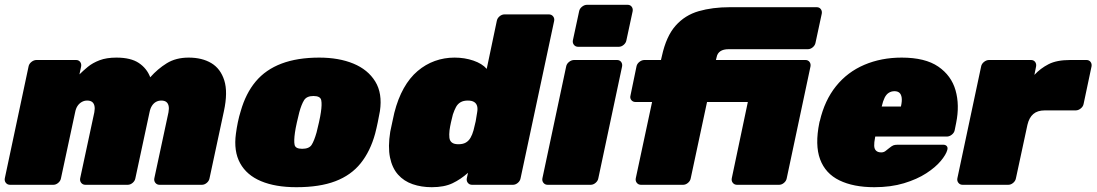

<svg xmlns="http://www.w3.org/2000/svg" viewBox="-32 -770 4569 800"><path d="M10 0Q-1 0 -7.5 -8Q-14 -16 -12 -27L87 -493Q89 -504 99 -512Q109 -520 120 -520H285Q296 -520 302 -512Q308 -504 306 -493L299 -460Q314 -475 334 -491.5Q354 -508 383 -519Q412 -530 453 -530Q513 -530 546.5 -507.5Q580 -485 594 -448Q625 -483 663 -506.5Q701 -530 754 -530Q810 -530 848.5 -507Q887 -484 902.5 -435Q918 -386 901 -307L841 -27Q839 -16 829.5 -8Q820 0 809 0H633Q622 0 615.5 -8Q609 -16 611 -27L670 -302Q673 -318 670.5 -329Q668 -340 660.5 -345.5Q653 -351 640 -351Q628 -351 618 -345.5Q608 -340 601 -329Q594 -318 591 -302L532 -27Q530 -16 520.5 -8Q511 0 500 0H324Q313 0 306.5 -8Q300 -16 302 -27L361 -302Q364 -318 361.5 -329Q359 -340 351.5 -345.5Q344 -351 331 -351Q319 -351 308.5 -345Q298 -339 291 -328.5Q284 -318 281 -302L222 -27Q220 -16 210.5 -8Q201 0 190 0Z M1203 10Q1116 10 1056 -15Q996 -40 968.5 -90Q941 -140 951 -213Q954 -236 959 -260.5Q964 -285 971 -307Q992 -381 1033.5 -430.5Q1075 -480 1141 -505Q1207 -530 1298 -530Q1380 -530 1440.5 -505Q1501 -480 1531.5 -430.5Q1562 -381 1551 -307Q1547 -285 1542 -260.5Q1537 -236 1531 -213Q1511 -140 1471 -90Q1431 -40 1365.5 -15Q1300 10 1203 10ZM1227 -150Q1256 -150 1266.5 -166.5Q1277 -183 1287 -218Q1291 -233 1297 -260Q1303 -287 1305 -302Q1310 -335 1306.5 -352.5Q1303 -370 1274 -370Q1246 -370 1235 -352.5Q1224 -335 1215 -302Q1211 -287 1205 -260Q1199 -233 1197 -218Q1192 -183 1195.5 -166.5Q1199 -150 1227 -150Z M1767 10Q1724 10 1687.5 -2.5Q1651 -15 1626.5 -42.5Q1602 -70 1593 -114Q1584 -158 1594 -221Q1599 -244 1602.5 -261Q1606 -278 1611 -300Q1626 -359 1650.5 -402.5Q1675 -446 1708 -474Q1741 -502 1780 -516Q1819 -530 1862 -530Q1904 -530 1940.5 -517.5Q1977 -505 1996 -483L2038 -683Q2040 -694 2049.5 -702Q2059 -710 2070 -710H2255Q2266 -710 2272.5 -702Q2279 -694 2277 -683L2137 -27Q2135 -16 2125.5 -8Q2116 0 2105 0H1935Q1924 0 1917.5 -8Q1911 -16 1913 -27L1918 -50Q1888 -23 1853.5 -6.5Q1819 10 1767 10ZM1878 -169Q1897 -169 1909 -176Q1921 -183 1928.5 -196Q1936 -209 1941 -227Q1947 -250 1950 -264.5Q1953 -279 1956 -301Q1959 -317 1956 -328Q1953 -339 1943.5 -345Q1934 -351 1917 -351Q1899 -351 1887 -344Q1875 -337 1868 -324Q1861 -311 1855 -293Q1851 -278 1847 -260Q1843 -242 1841 -227Q1839 -209 1840.5 -196Q1842 -183 1851 -176Q1860 -169 1878 -169Z M2250 0Q2239 0 2232.5 -8Q2226 -16 2228 -27L2327 -493Q2329 -504 2339 -512Q2349 -520 2360 -520H2539Q2550 -520 2556 -512Q2562 -504 2560 -493L2461 -27Q2459 -16 2449.5 -8Q2440 0 2429 0ZM2377 -575Q2366 -575 2359.5 -583Q2353 -591 2355 -602L2381 -723Q2383 -734 2393 -742Q2403 -750 2414 -750H2583Q2594 -750 2600 -742Q2606 -734 2604 -723L2578 -602Q2576 -591 2566.5 -583Q2557 -575 2546 -575Z M2639 0Q2628 0 2621.5 -8Q2615 -16 2617 -27L2685 -345H2616Q2605 -345 2598.5 -353Q2592 -361 2595 -372L2620 -493Q2622 -504 2632 -512Q2642 -520 2653 -520H2722L2726 -537Q2744 -619 2783 -663Q2822 -707 2879.5 -723.5Q2937 -740 3009 -740H3371Q3382 -740 3388 -732Q3394 -724 3392 -713L3366 -592Q3364 -581 3354.5 -573Q3345 -565 3334 -565H3004Q2982 -565 2969.5 -556.5Q2957 -548 2954 -532L2951 -520H3324Q3335 -520 3341 -512Q3347 -504 3345 -493L3246 -27Q3244 -16 3234.5 -8Q3225 0 3214 0H3039Q3028 0 3021.5 -8Q3015 -16 3017 -27L3084 -345H2914L2846 -27Q2844 -16 2834.5 -8Q2825 0 2814 0Z M3611 10Q3524 10 3465.5 -18.5Q3407 -47 3385 -106.5Q3363 -166 3382 -259Q3383 -261 3383 -263Q3383 -265 3384 -266Q3404 -352 3451.5 -411Q3499 -470 3569.5 -500Q3640 -530 3725 -530Q3823 -530 3877.5 -492.5Q3932 -455 3949.5 -393.5Q3967 -332 3952 -258L3946 -228Q3944 -217 3934 -209Q3924 -201 3913 -201H3615Q3615 -200 3614.5 -199Q3614 -198 3614 -196Q3610 -176 3610.5 -162.5Q3611 -149 3618.5 -142Q3626 -135 3640 -135Q3646 -135 3651 -137Q3656 -139 3661 -143.5Q3666 -148 3673 -153Q3684 -162 3690.5 -164.5Q3697 -167 3709 -167H3898Q3908 -167 3913 -161Q3918 -155 3915 -145Q3910 -126 3888 -99.5Q3866 -73 3827.5 -48Q3789 -23 3734.5 -6.5Q3680 10 3611 10ZM3642 -326H3722V-327Q3727 -349 3725 -363Q3723 -377 3715.5 -383.5Q3708 -390 3695 -390Q3682 -390 3671.5 -383.5Q3661 -377 3654 -363Q3647 -349 3642 -327Z M3979 0Q3968 0 3961.5 -8Q3955 -16 3957 -27L4056 -493Q4058 -504 4068 -512Q4078 -520 4089 -520H4264Q4275 -520 4281 -512Q4287 -504 4285 -493L4278 -458Q4303 -485 4337 -502.5Q4371 -520 4427 -520H4495Q4506 -520 4512 -512Q4518 -504 4516 -493L4483 -337Q4481 -326 4471 -318Q4461 -310 4450 -310H4321Q4291 -310 4273.5 -295Q4256 -280 4249 -250L4201 -27Q4199 -16 4189.5 -8Q4180 0 4169 0Z"/></svg>

Font: Rubik Light Black
Style: Italic
Weight: 900
Italic angle: -12°
Version: Version 2.104